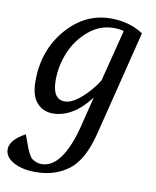

<svg xmlns="http://www.w3.org/2000/svg" viewBox="-142 -576 775 952"><g transform="rotate(10 245.0 -99.5)"><path d="M-53 221Q-53 173 23 132Q27 142 36 167.5Q45 193 48.5 201.5Q52 210 60.5 226Q69 242 76.5 247.5Q84 253 96.5 258.5Q109 264 124 264Q230 264 286 43L323 -106Q237 7 135 7Q87 7 55.5 -28Q24 -63 24 -137Q24 -291 116.5 -399Q209 -507 340 -507Q433 -507 503 -461L371 68Q337 204 268.5 256Q200 308 103 308Q34 308 -9.5 283.5Q-53 259 -53 221ZM122 -159Q122 -62 184 -62Q220 -62 266 -102Q312 -142 346 -196L412 -456Q391 -463 362 -463Q292 -463 235.5 -415.5Q179 -368 150.5 -299.5Q122 -231 122 -159Z"/></g></svg>

Font: Volkhov
Style: Italic
Weight: 400
Italic angle: -12°
Designer: Cyreal (www.cyreal.org)
Foundry: Cyreal (www.cyreal.org)
Version: Version 1.010